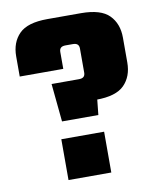

<svg xmlns="http://www.w3.org/2000/svg" viewBox="-75 -701 620 760"><g transform="rotate(-10 234.5 -321.0)"><path d="M274 -408V-505Q274 -516 268 -521.5Q262 -527 249 -527H227V-642H302Q382 -642 415.5 -608Q449 -574 449 -518V-418Q449 -362 415.5 -328Q382 -294 302 -294H194V-386H249Q262 -386 268 -391.5Q274 -397 274 -408ZM139 -386H316L300 -233H154ZM139 0V-164H311V0ZM195 -505V-437H20V-518Q20 -574 53.5 -608Q87 -642 167 -642H230V-527H220Q207 -527 201 -521.5Q195 -516 195 -505Z"/></g></svg>

Font: Teko Variable Light
Style: Regular
Weight: 300
Designer: Manushi Parikh, Jonny Pinhorn
Foundry: Indian Type Foundry
Version: Version 3.000